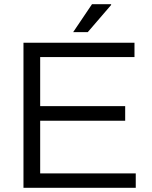

<svg xmlns="http://www.w3.org/2000/svg" viewBox="-20 -888 719 908"><path d="M91 0V-686H616V-618H170V-386H572V-317H170V-68H622V0ZM326 -736 415 -868H505L506 -865L395 -736Z"/></svg>

Font: Archivo SemiBold Light
Style: Regular
Weight: 300
Version: Version 2.001